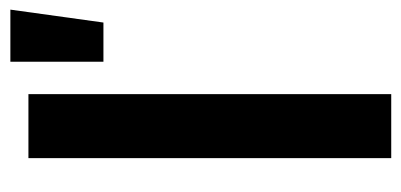

<svg xmlns="http://www.w3.org/2000/svg" viewBox="-230 -574 804 385"><g transform="rotate(-90 172.5 -382.0)"><path d="M175.8 -727.5V0H47.4V-727.5ZM240.7 -577.1V-763.7H345.2L319.3 -577.1Z"/></g></svg>

Font: Inter Tight SemiBold
Style: Regular
Weight: 600
Designer: Rasmus Andersson
Foundry: rsms
Version: Version 3.004; ttfautohint (v1.8.4.7-5d5b)